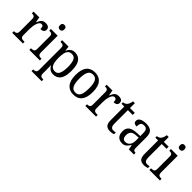

<svg xmlns="http://www.w3.org/2000/svg" viewBox="170 -1971 3422 3422"><g transform="rotate(45 1881.5 -259.5)"><path d="M29 0V-42H32Q54 -42 70.5 -47Q87 -52 97 -67.5Q107 -83 107 -114V-426Q107 -456 97 -470.5Q87 -485 70 -489.5Q53 -494 33 -494H30V-536H176L193 -434H197Q210 -464 225 -490Q240 -516 264 -531Q288 -546 327 -546Q377 -546 401 -526.5Q425 -507 425 -472Q425 -442 404.5 -422.5Q384 -403 337 -403Q337 -431 332.5 -448Q328 -465 317.5 -473Q307 -481 288 -481Q264 -481 247 -460Q230 -439 219.5 -406.5Q209 -374 204 -337.5Q199 -301 199 -270V-109Q199 -80 209.5 -65.5Q220 -51 236.5 -46.5Q253 -42 273 -42H298V0Z M460 0V-42H472Q493 -42 509.5 -46.5Q526 -51 536.5 -65.5Q547 -80 547 -109V-426Q547 -456 537 -470.5Q527 -485 510.5 -489.5Q494 -494 474 -494H468V-536H638V-114Q638 -83 647.5 -67.5Q657 -52 674.5 -47Q692 -42 713 -42H725V0ZM588 -638Q565 -638 549.5 -651.5Q534 -665 534 -698Q534 -732 549.5 -745Q565 -758 588 -758Q611 -758 627 -745Q643 -732 643 -698Q643 -665 627 -651.5Q611 -638 588 -638Z M754 239V197H761Q781 197 798 192Q815 187 825 171.5Q835 156 835 125V-426Q835 -456 825 -470.5Q815 -485 798.5 -489.5Q782 -494 762 -494H750V-536H913L923 -448H927Q947 -492 980.5 -519Q1014 -546 1068 -546Q1159 -546 1207.5 -479.5Q1256 -413 1256 -269Q1256 -124 1207.5 -57Q1159 10 1067 10Q1015 10 981.5 -14.5Q948 -39 928 -79H924Q926 -62 926 -41.5Q926 -21 926.5 -1.5Q927 18 927 34V130Q927 159 937.5 173.5Q948 188 965 192.5Q982 197 1002 197H1010V239ZM1051 -50Q1111 -50 1136.5 -107.5Q1162 -165 1162 -271Q1162 -378 1136.5 -432Q1111 -486 1050 -486Q1003 -486 976.5 -461.5Q950 -437 938.5 -389Q927 -341 927 -270Q927 -200 938.5 -151Q950 -102 976.5 -76Q1003 -50 1051 -50Z M1573 10Q1473 10 1415 -59Q1357 -128 1357 -269Q1357 -409 1412.5 -477.5Q1468 -546 1576 -546Q1677 -546 1734.5 -477.5Q1792 -409 1792 -269Q1792 -128 1736.5 -59Q1681 10 1573 10ZM1575 -42Q1621 -42 1648 -67.5Q1675 -93 1686.5 -144Q1698 -195 1698 -269Q1698 -381 1670.5 -437Q1643 -493 1574 -493Q1507 -493 1479 -437Q1451 -381 1451 -269Q1451 -157 1479.5 -99.5Q1508 -42 1575 -42Z M1872 0V-42H1875Q1897 -42 1913.5 -47Q1930 -52 1940 -67.5Q1950 -83 1950 -114V-426Q1950 -456 1940 -470.5Q1930 -485 1913 -489.5Q1896 -494 1876 -494H1873V-536H2019L2036 -434H2040Q2053 -464 2068 -490Q2083 -516 2107 -531Q2131 -546 2170 -546Q2220 -546 2244 -526.5Q2268 -507 2268 -472Q2268 -442 2247.5 -422.5Q2227 -403 2180 -403Q2180 -431 2175.5 -448Q2171 -465 2160.5 -473Q2150 -481 2131 -481Q2107 -481 2090 -460Q2073 -439 2062.5 -406.5Q2052 -374 2047 -337.5Q2042 -301 2042 -270V-109Q2042 -80 2052.5 -65.5Q2063 -51 2079.5 -46.5Q2096 -42 2116 -42H2141V0Z M2503 10Q2434 10 2402 -24.5Q2370 -59 2370 -145V-483H2300V-520Q2319 -522 2339 -530Q2359 -538 2374 -554Q2389 -571 2398.5 -595.5Q2408 -620 2415 -659H2461V-536H2582V-483H2461V-143Q2461 -91 2479 -67Q2497 -43 2529 -43Q2547 -43 2561.5 -45Q2576 -47 2590 -50V-6Q2577 0 2552.5 5Q2528 10 2503 10Z M2800 10Q2760 10 2727.5 -7.5Q2695 -25 2676.5 -60.5Q2658 -96 2658 -150Q2658 -230 2710 -268Q2762 -306 2868 -310L2944 -313V-373Q2944 -410 2938.5 -437.5Q2933 -465 2915 -480.5Q2897 -496 2860 -496Q2826 -496 2808 -482.5Q2790 -469 2783.5 -444.5Q2777 -420 2777 -387Q2737 -387 2716.5 -402Q2696 -417 2696 -450Q2696 -483 2718.5 -504.5Q2741 -526 2779 -536Q2817 -546 2865 -546Q2950 -546 2993 -507Q3036 -468 3036 -373V-114Q3036 -86 3041.5 -70.5Q3047 -55 3060 -48.5Q3073 -42 3093 -42H3096V0H2967L2952 -87H2945Q2926 -59 2907.5 -37Q2889 -15 2864 -2.5Q2839 10 2800 10ZM2825 -48Q2862 -48 2888.5 -66Q2915 -84 2930 -116.5Q2945 -149 2945 -191V-272L2887 -269Q2836 -267 2806.5 -252Q2777 -237 2764.5 -210.5Q2752 -184 2752 -145Q2752 -114 2760 -92.5Q2768 -71 2784.5 -59.5Q2801 -48 2825 -48Z M3356 10Q3287 10 3255 -24.5Q3223 -59 3223 -145V-483H3153V-520Q3172 -522 3192 -530Q3212 -538 3227 -554Q3242 -571 3251.5 -595.5Q3261 -620 3268 -659H3314V-536H3435V-483H3314V-143Q3314 -91 3332 -67Q3350 -43 3382 -43Q3400 -43 3414.5 -45Q3429 -47 3443 -50V-6Q3430 0 3405.5 5Q3381 10 3356 10Z M3486 0V-42H3498Q3519 -42 3535.5 -46.5Q3552 -51 3562.5 -65.5Q3573 -80 3573 -109V-426Q3573 -456 3563 -470.5Q3553 -485 3536.5 -489.5Q3520 -494 3500 -494H3494V-536H3664V-114Q3664 -83 3673.5 -67.5Q3683 -52 3700.5 -47Q3718 -42 3739 -42H3751V0ZM3614 -638Q3591 -638 3575.5 -651.5Q3560 -665 3560 -698Q3560 -732 3575.5 -745Q3591 -758 3614 -758Q3637 -758 3653 -745Q3669 -732 3669 -698Q3669 -665 3653 -651.5Q3637 -638 3614 -638Z"/></g></svg>

Font: Noto Serif Thai SemiCondensed
Style: Regular
Weight: 400
Width: 4
Designer: Monotype Design Team
Foundry: Monotype Imaging Inc.
Version: Version 2.002